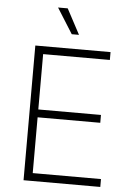

<svg xmlns="http://www.w3.org/2000/svg" viewBox="-62 -988 713 1033"><g transform="rotate(5 295.0 -471.0)"><path d="M105 0V-727.5H511.2V-685.1H150.9V-386.2H489.3V-343.8H150.9V-42.5H519.5V0ZM294.9 -805.2 209 -941.9H261.2L334 -805.2Z"/></g></svg>

Font: Inter ExtraLight
Style: Regular
Weight: 250
Designer: Rasmus Andersson
Foundry: rsms
Version: Version 4.001;git-66647c0bb